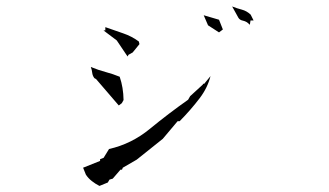

<svg xmlns="http://www.w3.org/2000/svg" viewBox="-20 -704 1040 607"><path d="M364.3 -167.5H365.7L368.2 -173.8L412.1 -199.2L494.6 -265.1L541.5 -320.8H544.9H547.9Q583 -356.4 611.3 -393.6Q636.2 -426.3 645.5 -463.4L625.5 -439H622.1H621.6V-437L581.1 -399.9L574.7 -388.7Q512.2 -344.7 454.1 -296.9Q396 -249 324.7 -232.9L307.6 -205.1L296.4 -200.7V-200.2V-195.3L242.7 -173.8L251.5 -151.9Q258.8 -140.6 270.3 -131.6Q281.7 -122.6 294.4 -116.2L320.8 -127L326.2 -136.2L336.4 -139.2L360.8 -167.5ZM278.3 -457 283.7 -454.1 355.5 -370.6 365.2 -377.9 370.6 -387.7Q370.1 -427.2 358.4 -461.4Q336.9 -470.2 314.7 -476.1Q292.5 -481.9 267.1 -492.2Q270.5 -483.4 271.5 -474.1Q272.5 -464.8 278.3 -457ZM313 -618.2V-607.9H307.1L349.1 -576.2L383.3 -525.4L386.2 -530.8L399.4 -538.1L420.9 -564.5L418.9 -572.8Q396.5 -589.4 369.4 -598.6Q342.3 -607.9 313 -618.2ZM637.7 -624 672.4 -601.6 684.6 -610.8 672.4 -641.6 624 -655.8ZM772 -639.2H781.7L772.5 -657.7Q760.3 -669.4 744.4 -673.6Q728.5 -677.7 713.9 -683.6L733.9 -647.5L736.3 -644.5Q740.7 -640.1 748 -638.7Q761.2 -635.7 768.6 -626.5H770Z"/></svg>

Font: Bakudai
Style: ExtraLight
Weight: 200
Version: Version 1.48